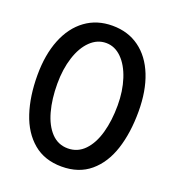

<svg xmlns="http://www.w3.org/2000/svg" viewBox="-135 -841 871 959"><g transform="rotate(20 300.0 -361.0)"><path d="M31 -375Q31 -483.5 63.5 -564.8Q96 -646 156.8 -690.5Q217.5 -735 300 -735Q383 -735 443.2 -691.2Q503.5 -647.5 535.8 -566.5Q568 -485.5 568 -376Q568 -262.5 539.5 -175Q511 -87.5 451 -37Q391 13.5 300 13.5Q209.5 13.5 149.2 -37Q89 -87.5 60 -175Q31 -262.5 31 -375ZM459.5 -369.5Q459.5 -445.5 439.2 -508Q419 -570.5 382.5 -606.8Q346 -643 299.5 -643Q253 -643 216.2 -607.5Q179.5 -572 159.2 -509.2Q139 -446.5 139 -368.5Q139 -287.5 156.8 -222.8Q174.5 -158 210.2 -120.2Q246 -82.5 298 -82.5Q350 -82.5 386.5 -120.2Q423 -158 441.2 -223Q459.5 -288 459.5 -369.5Z"/></g></svg>

Font: JuliaMono Medium
Style: Regular
Weight: 500
Monospace: yes
Designer: cormullion
Foundry: corm
Version: Version 0.054; ttfautohint (v1.8.4)